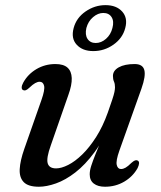

<svg xmlns="http://www.w3.org/2000/svg" viewBox="-20 -717 628 748"><path d="M516.5 -91.5Q522 -88.5 521.8 -81Q521.5 -73.5 516 -62Q497.5 -29 463.8 -9.2Q430 10.5 389 10.5Q361.5 10.5 345.5 -1.8Q329.5 -14 329.5 -38Q329.5 -52.5 335.5 -71.2Q341.5 -90 352 -116.2Q362.5 -142.5 377.8 -179Q393 -215.5 411.5 -266L413.5 -245Q384.5 -173 348.2 -124Q312 -75 273.5 -45.2Q235 -15.5 198.2 -2.5Q161.5 10.5 131.5 10.5Q90 10.5 72.5 -7.5Q55 -25.5 56.8 -58.2Q58.5 -91 74.5 -136.5L141.5 -327.5Q155.5 -367 151.8 -382.8Q148 -398.5 134.5 -398.5Q126.5 -398.5 117 -393.2Q107.5 -388 94 -375Q86 -367.5 80.5 -365.5Q75 -363.5 70 -366Q64.5 -368.5 64.5 -376.2Q64.5 -384 70.5 -395Q88.5 -428 122 -447.8Q155.5 -467.5 196 -467.5Q227.5 -467.5 243 -453.5Q258.5 -439.5 259.5 -412.8Q260.5 -386 246.5 -347.5L178 -151Q160 -101 165.8 -81Q171.5 -61 198.5 -61Q219 -61 245.8 -74.5Q272.5 -88 300.5 -115.2Q328.5 -142.5 354.5 -183.2Q380.5 -224 400 -278.5Q411 -309.5 417.2 -328.5Q423.5 -347.5 425.8 -358.5Q428 -369.5 428 -377Q428 -390.5 424 -399.2Q420 -408 420 -421Q420 -442 442.8 -454.8Q465.5 -467.5 504.5 -467.5Q536 -467.5 542.2 -444.2Q548.5 -421 531 -371.5L445 -130Q431 -90.5 434.8 -74.5Q438.5 -58.5 451.5 -58.5Q460 -58.5 469.2 -63.8Q478.5 -69 492 -82.5Q500.5 -90 506 -92Q511.5 -94 516.5 -91.5ZM343.5 -518Q301.5 -518 278.8 -542.8Q256 -567.5 267 -608Q277.5 -647.5 313.2 -672.2Q349 -697 391 -697Q433.5 -697 456 -672Q478.5 -647 468 -608Q458 -568.5 422.2 -543.2Q386.5 -518 343.5 -518ZM382.5 -666.5Q361.5 -666.5 342.5 -650.2Q323.5 -634 316.5 -608Q310.5 -581.5 321 -565.5Q331.5 -549.5 353 -549.5Q374.5 -549.5 393 -565.8Q411.5 -582 418 -608Q425 -634 414.8 -650.2Q404.5 -666.5 382.5 -666.5Z"/></svg>

Font: Fraunces
Style: Italic
Weight: 400
Italic angle: -16°
Version: Version 1.000;[b76b70a41]